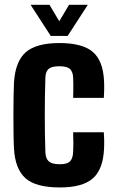

<svg xmlns="http://www.w3.org/2000/svg" viewBox="-20 -794 500 823"><path d="M293.5 -374.5Q294 -386 294.2 -402.2Q294.5 -418.5 294.2 -434.5Q294 -450.5 293.5 -461.5Q292.5 -486 280.2 -498Q268 -510 234.5 -510Q201.5 -510 188.5 -498.8Q175.5 -487.5 174.5 -461.5Q173 -415.5 172.5 -375.8Q172 -336 172 -298.8Q172 -261.5 172.5 -223.2Q173 -185 174.5 -142Q175.5 -114 189.5 -102Q203.5 -90 236.5 -90Q269 -90 280.8 -103Q292.5 -116 293.5 -143Q294.5 -159.5 294.5 -178.8Q294.5 -198 293.5 -227H425Q426 -218 426.5 -195.8Q427 -173.5 426 -156.5Q422 -68 377.8 -29.2Q333.5 9.5 236.5 9.5Q133.5 9.5 89.2 -30Q45 -69.5 40 -156.5Q38.5 -183.5 38 -222.2Q37.5 -261 37.5 -303.2Q37.5 -345.5 38.2 -382.5Q39 -419.5 40 -441.5Q46 -532 91.2 -570.8Q136.5 -609.5 234.5 -609.5Q333.5 -609.5 377.8 -571.5Q422 -533.5 426 -446.5Q427 -429 426.5 -405.8Q426 -382.5 425 -374.5ZM197.5 -640 111 -773.5H192L234 -703L276 -773.5H356.5L270 -640Z"/></svg>

Font: Big Shoulders Text Thin ExtraBold
Style: Regular
Weight: 800
Version: Version 2.002